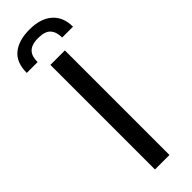

<svg xmlns="http://www.w3.org/2000/svg" viewBox="-290 -823 833 833"><g transform="rotate(-45 126.0 -407.0)"><path d="M0 0ZM170.4 0H81.5V-641.6H170.4ZM126 -814.5Q193.4 -814.5 230.7 -781.7Q268.1 -749 268.1 -689.5H201.7Q201.7 -723.6 184.8 -742.7Q168 -761.7 126 -761.7Q105 -761.7 90.6 -756.8Q76.2 -752 67.4 -742.7Q58.6 -733.4 54.7 -720Q50.8 -706.5 50.8 -689.5H-15.6Q-15.6 -753.4 21.7 -783.9Q59.1 -814.5 126 -814.5Z"/></g></svg>

Font: Carlito
Style: Regular
Weight: 400
Designer: Lukasz Dziedzic
Foundry: tyPoland Lukasz Dziedzic
Version: Version 1.103; Beta1; all basic design good, some composites